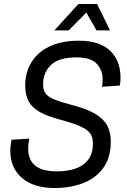

<svg xmlns="http://www.w3.org/2000/svg" viewBox="-20 -931 640 967"><path d="M255 16Q150 16 91 -34.5Q32 -85 32 -172Q32 -186 34 -201.5Q36 -217 38 -227L128 -233Q126 -226 124 -211.5Q122 -197 122 -182Q122 -127 156.5 -97.5Q191 -68 268 -68Q320 -68 360.5 -82Q401 -96 424.5 -127Q448 -158 448 -208Q448 -228 442 -244.5Q436 -261 419 -274.5Q402 -288 369.5 -301Q337 -314 284 -328Q220 -345 181 -366.5Q142 -388 124.5 -420.5Q107 -453 107 -500Q107 -566 138 -617Q169 -668 229.5 -697Q290 -726 377 -726Q482 -726 534.5 -675.5Q587 -625 587 -540Q587 -530 586 -518.5Q585 -507 583 -500L493 -494Q495 -501 496 -511Q497 -521 497 -532Q497 -577 467.5 -609.5Q438 -642 366 -642Q275 -642 236 -603Q197 -564 197 -508Q197 -479 208.5 -461.5Q220 -444 253 -430.5Q286 -417 350 -400Q422 -381 463 -355.5Q504 -330 521 -296.5Q538 -263 538 -218Q538 -137 500 -85Q462 -33 398 -8.5Q334 16 255 16ZM254 -778 375 -911H469L534 -778H466L409 -878H425L326 -778Z"/></svg>

Font: Geist Mono
Style: Italic
Weight: 400
Italic angle: -12°
Monospace: yes
Designer: Basement.studio, Andrés Briganti, Mateo Zaragoza
Foundry: Basement.studio, Vercel, Andrés Briganti, Guido Ferreyra, Mateo Zaragoza
Version: Version 1.500